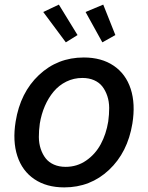

<svg xmlns="http://www.w3.org/2000/svg" viewBox="-20 -802 642 833"><path d="M258.9 11Q181.8 11 129.1 -24.7Q76.3 -60.4 55.2 -125.2Q34.1 -190 47.9 -274.9Q68.2 -400.6 149 -476.6Q229.8 -552.6 343.4 -552.6Q420.5 -552.6 473.2 -516.9Q525.9 -481.2 547.1 -416.2Q568.2 -351.2 554.3 -265.6Q533.7 -140.6 452.9 -64.8Q372.2 11 258.9 11ZM264.9 -78.1Q314.3 -78.1 353.9 -105.5Q393.5 -132.8 417.1 -176.5Q440.7 -220.2 449.6 -274.9Q453.8 -305.8 453.7 -333.8Q453.5 -361.9 445.5 -385.7Q437.5 -409.4 424 -426.8Q410.5 -444.2 388.3 -454Q366.1 -463.8 337.4 -463.8Q300.1 -463.8 267.9 -448Q235.8 -432.2 212.9 -404.8Q190 -377.5 174.7 -342.2Q159.4 -306.8 152.7 -266Q148.4 -235.1 148.6 -207.2Q148.8 -179.3 156.8 -155.7Q164.8 -132.1 178.3 -114.9Q191.8 -97.7 214 -87.9Q236.2 -78.1 264.9 -78.1ZM424 -618.3 351.2 -750 427.9 -782 480.5 -649.9ZM265.6 -618.3 167.6 -750 235.4 -782 316.4 -649.9Z"/></svg>

Font: Karasuma Gothic
Style: Medium Italic
Weight: 500
Italic angle: 9.39998°
Designer: Rasmus Andersson / Ryoko Nishizuka
Foundry: Genbu
Version: Version 1.00